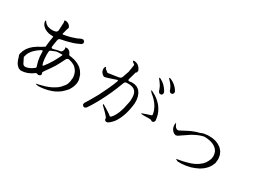

<svg xmlns="http://www.w3.org/2000/svg" viewBox="-46 -1569 3092 2316"><g transform="rotate(30 1500.0 -411.5)"><path d="M174.8 -189.5 210 -118.2Q222.7 -92.8 256.8 -94.7L292 -104.5L327.1 -121.1L362.3 -145.5Q375 -157.2 363.3 -179.7L348.6 -232.4L339.8 -290L336.9 -355.5Q337.9 -377.9 315.4 -366.2L275.4 -338.9L242.2 -310.5L215.8 -282.2L196.3 -252.9L183.6 -222.7ZM483.4 -443.4 418 -417Q401.4 -410.2 401.4 -392.6L399.4 -355.5L402.3 -295.9L410.2 -245.1L417 -222.7Q421.9 -205.1 434.6 -219.7L471.7 -269.5L508.8 -327.1L544.9 -393.6L564.5 -434.6Q570.3 -446.3 556.6 -446.3ZM359.4 -571.3Q360.4 -583 348.6 -581.1L319.3 -583L292 -586.9L266.6 -594.7L244.1 -604.5L224.6 -617.2L208 -631.8L194.3 -649.4L184.6 -668.9L180.7 -693.4Q185.5 -713.9 194.3 -695.3L205.1 -680.7L217.8 -668.9L231.4 -659.2L245.1 -652.3L261.7 -647.5L279.3 -643.6L299.8 -641.6H321.3L343.8 -645.5Q373 -648.4 378.9 -676.8L384.8 -790L380.9 -806.6Q376 -817.4 387.7 -819.3H400.4L412.1 -817.4L424.8 -813.5L435.5 -807.6L446.3 -799.8L455.1 -791L468.8 -765.6L459 -738.3L441.4 -670.9Q439.5 -657.2 453.1 -660.2L489.3 -667L524.4 -674.8L556.6 -683.6L587.9 -694.3L617.2 -704.1L670.9 -728.5L694.3 -729.5L712.9 -713.9L714.8 -689.5L699.2 -671.9L640.6 -645.5L608.4 -633.8L574.2 -624L539.1 -614.3L502.9 -605.5L455.1 -595.7Q425.8 -591.8 421.9 -563.5L411.1 -498L407.2 -471.7Q404.3 -442.4 432.6 -449.2L487.3 -463.9L516.6 -468.8Q545.9 -473.6 551.8 -502L555.7 -520.5L553.7 -531.2Q546.9 -543 559.6 -542L573.2 -543L585.9 -541L597.7 -535.2L608.4 -528.3L618.2 -518.6L627 -505.9L633.8 -492.2Q638.7 -477.5 653.3 -477.5L673.8 -475.6L725.6 -463.9L770.5 -445.3L811.5 -419.9L844.7 -384.8L870.1 -342.8L887.7 -285.2L889.6 -264.6L888.7 -243.2L885.7 -222.7L880.9 -203.1L874 -182.6L865.2 -163.1L854.5 -143.6L842.8 -124L806.6 -85.9L780.3 -61.5L748 -39.1L712.9 -19.5L675.8 -3.9L634.8 8.8L591.8 18.6L546.9 25.4L498 28.3L475.6 23.4Q447.3 18.6 476.6 12.7L496.1 8.8L541 -2.9L583 -14.6L622.1 -29.3L657.2 -44.9L689.5 -63.5L717.8 -82L743.2 -104.5L765.6 -130.9L775.4 -141.6L784.2 -153.3L793.9 -169.9L800.8 -187.5L805.7 -206.1L809.6 -225.6L810.5 -245.1L813.5 -265.6L811.5 -290L804.7 -321.3L793 -349.6L776.4 -374L754.9 -396.5L740.2 -407.2L710.9 -421.9L667 -435.5Q637.7 -440.4 625 -414.1L600.6 -365.2L563.5 -295.9L523.4 -234.4L484.4 -180.7L459 -141.6L467.8 -119.1L458 -96.7L435.5 -88.9L401.4 -96.7L358.4 -67.4L313.5 -45.9L267.6 -33.2L220.7 -29.3L195.3 -38.1L183.6 -45.9L172.9 -55.7L163.1 -66.4L154.3 -77.1L147.5 -89.8L140.6 -102.5L134.8 -117.2L128.9 -131.8L125 -148.4L121.1 -160.2L116.2 -171.9L112.3 -184.6L114.3 -203.1L127.9 -244.1L148.4 -282.2L175.8 -316.4L210 -347.7L251 -376L296.9 -401.4L339.8 -427.7L348.6 -506.8Z M1402.3 -21.5 1399.4 -46.9 1389.6 -61.5 1361.3 -93.8 1293 -161.1Q1277.3 -185.5 1302.7 -171.9L1336.9 -152.3L1384.8 -122.1L1405.3 -108.4L1424.8 -92.8Q1436.5 -83 1448.2 -94.7L1464.8 -114.3L1480.5 -136.7L1494.1 -164.1L1507.8 -193.4L1519.5 -227.5L1530.3 -264.6L1539.1 -305.7L1548.8 -349.6L1552.7 -377.9L1553.7 -417L1550.8 -452.1L1543 -480.5L1530.3 -502L1512.7 -519.5L1487.3 -532.2L1451.2 -540H1404.3Q1381.8 -538.1 1374 -517.6L1335 -418L1304.7 -347.7L1273.4 -281.2L1240.2 -215.8L1207 -155.3L1171.9 -95.7L1135.7 -41L1115.2 -27.3L1091.8 -32.2L1079.1 -52.7L1084 -76.2L1118.2 -129.9L1184.6 -246.1L1247.1 -374L1277.3 -442.4L1297.9 -495.1Q1308.6 -521.5 1281.2 -511.7L1236.3 -496.1L1172.9 -475.6L1156.2 -470.7L1142.6 -467.8L1127.9 -466.8L1113.3 -476.6L1101.6 -486.3L1091.8 -498L1084 -511.7L1079.1 -525.4L1077.1 -540V-554.7L1084 -575.2Q1093.8 -585 1098.6 -571.3L1103.5 -559.6L1144.5 -528.3L1160.2 -530.3L1252.9 -543.9L1292 -550.8Q1321.3 -554.7 1330.1 -582L1359.4 -667L1376 -771.5L1368.2 -779.3L1358.4 -786.1L1341.8 -799.8Q1334 -812.5 1350.6 -813.5L1368.2 -812.5L1383.8 -808.6L1398.4 -802.7L1413.1 -793.9L1425.8 -782.2L1436.5 -768.6L1446.3 -752L1454.1 -734.4L1449.2 -710.9L1437.5 -702.1L1407.2 -594.7Q1399.4 -567.4 1428.7 -571.3L1452.1 -575.2L1497.1 -573.2L1536.1 -559.6L1567.4 -535.2L1589.8 -502L1604.5 -463.9L1612.3 -420.9L1613.3 -374L1607.4 -325.2L1601.6 -293L1591.8 -249L1580.1 -208L1566.4 -170.9L1550.8 -135.7L1534.2 -104.5L1515.6 -76.2L1494.1 -51.8L1470.7 -29.3L1446.3 -11.7L1421.9 -7.8ZM1738.3 -599.6 1776.4 -578.1 1810.5 -553.7 1840.8 -526.4 1867.2 -497.1 1888.7 -465.8 1907.2 -431.6 1920.9 -396.5 1929.7 -358.4 1935.5 -319.3 1926.8 -296.9 1904.3 -287.1 1874 -301.8H1859.4L1842.8 -302.7L1824.2 -301.8L1782.2 -300.8L1754.9 -301.8Q1729.5 -306.6 1754.9 -315.4L1798.8 -331.1L1855.5 -348.6Q1871.1 -352.5 1869.1 -368.2L1866.2 -381.8L1858.4 -413.1L1845.7 -442.4L1830.1 -471.7L1810.5 -500L1787.1 -528.3L1758.8 -555.7L1726.6 -583L1714.8 -596.7Q1696.3 -619.1 1722.7 -607.4ZM1784.2 -674.8 1777.3 -690.4 1770.5 -706.1 1761.7 -720.7 1742.2 -749 1717.8 -780.3Q1711.9 -797.9 1728.5 -790L1746.1 -780.3L1762.7 -770.5L1778.3 -758.8L1793.9 -746.1L1806.6 -732.4L1820.3 -716.8L1832 -701.2L1843.8 -683.6L1853.5 -665V-640.6L1836.9 -624L1812.5 -625L1795.9 -641.6L1790 -658.2ZM1894.5 -743.2 1880.9 -770.5 1862.3 -796.9 1839.8 -822.3 1824.2 -838.9Q1816.4 -855.5 1834 -849.6L1852.5 -841.8L1869.1 -833L1885.7 -823.2L1901.4 -811.5L1915 -799.8L1928.7 -786.1L1941.4 -771.5L1952.1 -755.9L1962.9 -739.3L1963.9 -715.8L1947.3 -697.3H1922.9L1905.3 -713.9L1900.4 -728.5Z M2816.4 -236.3 2795.9 -190.4 2766.6 -149.4 2730.5 -115.2 2687.5 -85.9 2638.7 -63.5 2586.9 -44.9 2530.3 -32.2 2470.7 -25.4H2410.2L2377.9 -43L2408.2 -48.8L2465.8 -59.6L2519.5 -73.2L2570.3 -88.9L2615.2 -108.4L2654.3 -131.8L2687.5 -158.2L2713.9 -187.5L2733.4 -220.7L2749 -256.8L2753.9 -296.9L2749 -331.1L2738.3 -361.3L2719.7 -386.7L2692.4 -409.2L2659.2 -426.8L2617.2 -438.5L2570.3 -445.3H2540L2524.4 -442.4L2489.3 -431.6L2455.1 -418L2422.9 -402.3L2391.6 -385.7L2255.9 -293.9L2232.4 -287.1L2216.8 -292L2201.2 -299.8L2188.5 -310.5L2177.7 -323.2L2168.9 -336.9L2163.1 -351.6L2159.2 -368.2L2157.2 -385.7L2158.2 -408.2Q2165 -424.8 2168.9 -407.2L2176.8 -391.6L2184.6 -377.9L2193.4 -367.2L2205.1 -359.4Q2221.7 -348.6 2239.3 -357.4L2337.9 -409.2L2371.1 -424.8L2406.2 -438.5L2443.4 -451.2L2456.1 -453.1L2511.7 -473.6L2571.3 -481.4L2627 -480.5L2678.7 -470.7L2724.6 -452.1L2763.7 -425.8L2794.9 -389.6L2814.5 -345.7L2822.3 -295.9Z"/></g></svg>

Font: B2 Hana
Style: Regular
Weight: 500
Version: 2020-08-05; (max)